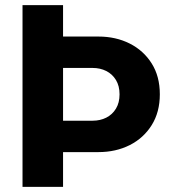

<svg xmlns="http://www.w3.org/2000/svg" viewBox="-20 -726 668 746"><path d="M188 -135V-257H340Q369.3 -257 392.9 -268.9Q416.5 -280.8 430.5 -303.8Q444.5 -326.8 444.5 -359.5Q444.5 -392.2 430.5 -415.2Q416.5 -438.2 392.9 -450.1Q369.3 -462 340 -462H188V-584H362.5Q430 -584 484 -556.8Q538 -529.5 569.5 -479.3Q601 -429.2 601 -359.6Q601 -290.5 569.5 -240Q538 -189.5 484 -162.2Q430 -135 362.5 -135ZM67.5 0V-706H225V0Z"/></svg>

Font: Marine Company Thin
Style: Regular
Weight: 100
Designer: Rodrigo Fuenzalida
Foundry: fragTYPE
Version: Version 1.000